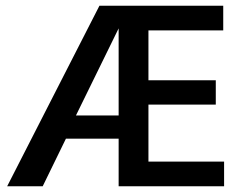

<svg xmlns="http://www.w3.org/2000/svg" viewBox="-20 -650 843 670"><path d="M327 -630H759V-544H498V-370H733V-285H498V-86H762V0H394V-166H210L129 0H5ZM394 -551 245 -247H394Z"/></svg>

Font: Mukta Medium
Style: Regular
Weight: 500
Designer: Girish Dalvi and Yashodeep Gholap
Foundry: Ek Type
Version: Version 2.538;PS 1.002;hotconv 16.6.51;makeotf.lib2.5.65220;